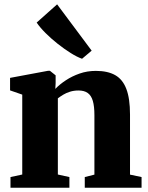

<svg xmlns="http://www.w3.org/2000/svg" viewBox="-20 -886 698 906"><path d="M85 -62.5V-439.5L27.5 -459.5V-518.5L207 -552H215.5L242.5 -530.5V-494L241 -466.5Q261.5 -488 290.8 -507.2Q320 -526.5 355.8 -539Q391.5 -551.5 432.5 -551.5Q488 -551.5 523.5 -531.5Q559 -511.5 576.2 -466.2Q593.5 -421 593.5 -345.5V-62L648 -50.5V0H380V-50.5L425.5 -62V-342.5Q425.5 -384.5 418 -410Q410.5 -435.5 394 -447.2Q377.5 -459 350.5 -459Q328.5 -459 310.2 -453.2Q292 -447.5 277.8 -438.8Q263.5 -430 253 -422V-62.5L307.5 -50.5V0H29.5V-50.5ZM366.5 -609Q343.5 -617 313.2 -636Q283 -655 252 -679.5Q221 -704 194.8 -730.2Q168.5 -756.5 153 -779.5L249.5 -865.5L412.5 -647L367.5 -609Z"/></svg>

Font: Merriweather 60pt Black
Style: Regular
Weight: 900
Version: Version 2.100